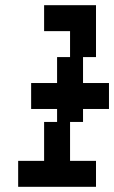

<svg xmlns="http://www.w3.org/2000/svg" viewBox="-20 -720 440 740"><path d="M250 -500H200V-400H100V-300H200V-250H150V-100H50V0H350V-100H250V-250H300V-300H400V-400H300V-500H350V-700H150V-600H250Z"/></svg>

Font: LS-VG5000 Shifted
Style: Regular
Weight: 400
Designer: Justin Bihan, 2021
Foundry: Justin Bihan, 2021
Version: Version 1.000;Glyphs 3.1.2 (3151)